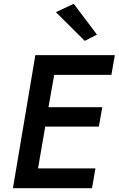

<svg xmlns="http://www.w3.org/2000/svg" viewBox="-20 -990 624 1010"><path d="M218 -324H500L518 -426H235L265 -596H566L584 -700H282H239H166L48 0H120H162H464L482 -104H180ZM274 -926 426 -775 490 -808 368 -970Z"/></svg>

Font: Jost* 500 Medium Italic
Style: Italic
Weight: 500
Italic angle: -10°
Version: Version 3.200; ttfautohint (v0.97) -l 8 -r 50 -G 200 -x 14 -